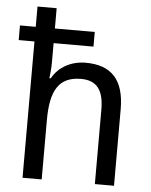

<svg xmlns="http://www.w3.org/2000/svg" viewBox="-54 -805 666 849"><g transform="rotate(5 279.5 -380.0)"><path d="M163 -760H78V-670H8V-605H78V0H163V-263C163 -393 198 -458 298 -458C368 -458 399 -417 399 -330V0H484V-339C484 -470 427 -531 312 -531C250 -531 193 -502 164 -449H158C161 -471 163 -497 163 -521V-605H340V-670H163Z"/></g></svg>

Font: Noto Sans Gurmukhi UI SemiCondensed
Style: Regular
Weight: 400
Width: 4
Designer: Jelle Bosma - Monotype Design Team
Foundry: Monotype Imaging Inc.
Version: Version 2.004